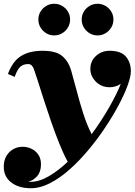

<svg xmlns="http://www.w3.org/2000/svg" viewBox="-20 -739 714 1019"><path d="M413.6 -635.4Q413.6 -658.5 425 -677.4Q436.4 -696.3 455.4 -707.6Q474.5 -719 497.6 -719Q520.7 -719 540 -707.6Q559.2 -696.3 570.6 -677.4Q582 -658.5 582 -635.4Q582 -612.3 570.6 -593.2Q559.2 -574.1 540 -562.6Q520.7 -551 497.6 -551Q474.5 -551 455.4 -562.6Q436.4 -574.1 425 -593.2Q413.6 -612.3 413.6 -635.4ZM183.6 -635.4Q183.6 -658.5 195 -677.4Q206.4 -696.3 225.4 -707.6Q244.5 -719 267.6 -719Q290.7 -719 310 -707.6Q329.2 -696.3 340.6 -677.4Q352 -658.5 352 -635.4Q352 -612.3 340.6 -593.2Q329.2 -574.1 310 -562.6Q290.7 -551 267.6 -551Q244.5 -551 225.4 -562.6Q206.4 -574.1 195 -593.2Q183.6 -612.3 183.6 -635.4ZM144 260Q79 260 39.5 229.2Q0 198.5 0 146Q0 98.5 29 69.2Q58 40 101.5 40Q124 40 146.2 50.2Q168.5 60.5 183 81.2Q197.5 102 197.5 133.5Q197.5 172.5 177.2 195.8Q157 219 130 225.5Q135.5 226 141.5 226Q188 226 238.8 196.5Q289.5 167 339.5 119.5Q318 80.5 295.8 25.5Q273.5 -29.5 252.5 -90Q231.5 -150.5 213.2 -207.5Q195 -264.5 181 -308.8Q167 -353 159 -374.5Q156 -382.5 149 -390.8Q142 -399 128.5 -399Q105.5 -399 89 -385.8Q72.5 -372.5 58 -331L22 -346.5Q47 -414 91.8 -441.8Q136.5 -469.5 205.5 -469.5Q278 -469.5 310.8 -441.2Q343.5 -413 357.5 -365.5Q370 -322.5 385.8 -261.8Q401.5 -201 421.2 -138.5Q441 -76 466.5 -27Q519.5 -99 560.2 -170.8Q601 -242.5 621 -294Q594 -276 562.5 -276Q517.5 -276 488.5 -305.8Q459.5 -335.5 459.5 -373Q459.5 -414.5 489.2 -442Q519 -469.5 561.5 -469.5Q622.5 -469.5 648.5 -438.2Q674.5 -407 674.5 -361Q674.5 -333 657.5 -286Q640.5 -239 609.8 -181.2Q579 -123.5 538.2 -62.2Q497.5 -1 449.5 56.5Q401.5 114 349.8 160Q298 206 245.8 233Q193.5 260 144 260Z"/></svg>

Font: Bodoni* 06pt Fatface
Style: Italic
Weight: 900
Italic angle: -13°
Version: Version 2.3